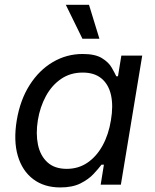

<svg xmlns="http://www.w3.org/2000/svg" viewBox="-20 -781 654 812"><path d="M234.9 11.7Q167 11.7 120.6 -23.2Q74.2 -58.1 55.4 -121.8Q36.6 -185.5 50.8 -272Q65.4 -358.9 105.5 -421.6Q145.5 -484.4 203.6 -518.6Q261.7 -552.7 329.6 -552.7Q382.3 -552.7 410.6 -535.4Q439 -518.1 451.9 -495.8Q464.8 -473.6 471.7 -458.5H479L493.2 -545.9H581.5L491.2 0H405.8L419.4 -84.5H409.2Q397 -68.4 376 -45.7Q355 -22.9 320.8 -5.6Q286.6 11.7 234.9 11.7ZM262.2 -66.9Q312 -66.9 350.3 -93.3Q388.7 -119.6 414.1 -166Q439.5 -212.4 449.2 -272.9Q459.5 -333.5 449.5 -378.7Q439.5 -423.8 409.4 -449Q379.4 -474.1 329.6 -474.1Q277.3 -474.1 238 -447Q198.7 -419.9 174.1 -374.5Q149.4 -329.1 140.1 -272.9Q130.9 -215.8 140.6 -168.9Q150.4 -122.1 180.7 -94.5Q210.9 -66.9 262.2 -66.9ZM328.6 -617.2 258.3 -760.7H356.4L400.4 -617.2Z"/></svg>

Font: Adwaita Sans
Style: Italic
Weight: 400
Italic angle: -9.39999°
Designer: Rasmus Andersson
Foundry: rsms
Version: Version 4.001;git-9221beed3